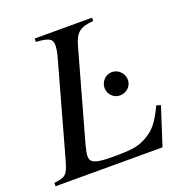

<svg xmlns="http://www.w3.org/2000/svg" viewBox="-128 -756 807 859"><g transform="rotate(-20 275.5 -326.5)"><path d="M559 -180 539 -186C511 -128 489 -95 457 -74C408 -41 377 -36 277 -36C195 -36 172 -46 172 -77C172 -91 176 -108 182 -131L302 -560C318 -617 343 -633 403 -637V-653H130V-637C192 -633 207 -623 207 -594C207 -579 204 -559 196 -532L74 -94C56 -31 48 -22 -8 -16V0H501ZM459 -337C459 -368 433 -394 403 -394C373 -394 348 -369 348 -337C348 -308 373 -283 402 -283C433 -283 459 -307 459 -337Z"/></g></svg>

Font: XITS
Style: Italic
Weight: 400
Italic angle: -16.33°
Designer: MicroPress Inc., with final additions and corrections provided by Coen Hoffman, Elsevier (retired)
Version: Version 1.302